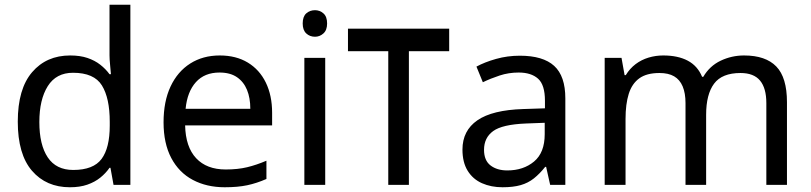

<svg xmlns="http://www.w3.org/2000/svg" viewBox="-20 -780 3421 810"><path d="M275 10Q175 10 115 -59.5Q55 -129 55 -267Q55 -405 115.5 -475.5Q176 -546 276 -546Q318 -546 349 -535.5Q380 -525 403 -507Q426 -489 442 -467H448Q447 -480 444.5 -505.5Q442 -531 442 -546V-760H530V0H459L446 -72H442Q426 -49 403 -30.5Q380 -12 348.5 -1Q317 10 275 10ZM289 -63Q374 -63 408.5 -109.5Q443 -156 443 -250V-266Q443 -366 410 -419.5Q377 -473 288 -473Q217 -473 181.5 -416.5Q146 -360 146 -265Q146 -169 181.5 -116Q217 -63 289 -63Z M907 -546Q976 -546 1025.5 -516Q1075 -486 1101.5 -431.5Q1128 -377 1128 -304V-251H761Q763 -160 807.5 -112.5Q852 -65 932 -65Q983 -65 1022.5 -74.5Q1062 -84 1104 -102V-25Q1063 -7 1023 1.5Q983 10 928 10Q852 10 793.5 -21Q735 -52 702.5 -113.5Q670 -175 670 -264Q670 -352 699.5 -415Q729 -478 782.5 -512Q836 -546 907 -546ZM906 -474Q843 -474 806.5 -433.5Q770 -393 763 -321H1036Q1036 -367 1022 -401Q1008 -435 979.5 -454.5Q951 -474 906 -474Z M1352 -536V0H1264V-536ZM1309 -737Q1329 -737 1344.5 -723.5Q1360 -710 1360 -681Q1360 -653 1344.5 -639Q1329 -625 1309 -625Q1287 -625 1272 -639Q1257 -653 1257 -681Q1257 -710 1272 -723.5Q1287 -737 1309 -737Z M1875 -659V-564H1705V0H1618V-564H1448V-659Z M2173 -545Q2271 -545 2318 -502Q2365 -459 2365 -365V0H2301L2284 -76H2280Q2257 -47 2232.5 -27.5Q2208 -8 2176.5 1Q2145 10 2100 10Q2052 10 2013.5 -7Q1975 -24 1953 -59.5Q1931 -95 1931 -149Q1931 -229 1994 -272.5Q2057 -316 2188 -320L2279 -323V-355Q2279 -422 2250 -448Q2221 -474 2168 -474Q2126 -474 2088 -461.5Q2050 -449 2017 -433L1990 -499Q2025 -518 2073 -531.5Q2121 -545 2173 -545ZM2199 -259Q2099 -255 2060.5 -227Q2022 -199 2022 -148Q2022 -103 2049.5 -82Q2077 -61 2120 -61Q2188 -61 2233 -98.5Q2278 -136 2278 -214V-262Z M3119 -546Q3210 -546 3255 -499.5Q3300 -453 3300 -349V0H3213V-345Q3213 -408 3186.5 -440Q3160 -472 3104 -472Q3026 -472 2992.5 -427Q2959 -382 2959 -296V0H2872V-345Q2872 -387 2860 -415.5Q2848 -444 2824 -458Q2800 -472 2762 -472Q2708 -472 2677 -449.5Q2646 -427 2632.5 -384Q2619 -341 2619 -278V0H2531V-536H2602L2615 -463H2620Q2637 -491 2661.5 -509.5Q2686 -528 2716 -537Q2746 -546 2778 -546Q2840 -546 2881.5 -524Q2923 -502 2942 -456H2947Q2974 -502 3020.5 -524Q3067 -546 3119 -546Z"/></svg>

Font: lgurmukhi25
Style: Book
Weight: 400
Designer: Jelle Bosma - Monotype Design Team
Foundry: Monotype Imaging Inc.
Version: Version 2.003